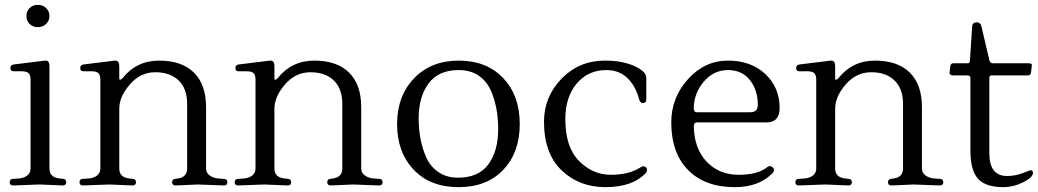

<svg xmlns="http://www.w3.org/2000/svg" viewBox="-20 -761 4282 792"><path d="M241 -23Q253 -22 253 -9Q253 4 238 4L143 0L35 4Q20 4 20 -9Q20 -22 32 -23L60 -25Q80 -27 93 -37.5Q106 -48 106 -66V-432Q106 -452 97.5 -459.5Q89 -467 70 -467H36Q23 -467 23 -480Q23 -493 36 -495L166 -511Q184 -513 184 -488V-66Q184 -30 224 -25ZM102.5 -662Q89 -675 89 -695Q89 -715 102.5 -728Q116 -741 136 -741Q156 -741 170 -728Q184 -715 184 -695Q184 -675 170 -662Q156 -649 136 -649Q116 -649 102.5 -662Z M456 -511Q472 -511 472 -488V-437Q472 -432 475.5 -432Q479 -432 485 -438Q543 -511 636.5 -511Q730 -511 780 -461.5Q830 -412 830 -319V-66Q830 -48 844.5 -37.5Q859 -27 879 -25L906 -23Q918 -22 918 -9Q918 4 903 4L796 0L705 4Q690 4 690 -9Q690 -22 702 -23L715 -25Q752 -31 752 -66V-333Q752 -395 717 -429Q682 -463 620.5 -463Q559 -463 515.5 -412.5Q472 -362 472 -313V-66Q472 -30 512 -25L529 -23Q541 -22 541 -9Q541 4 526 4L431 0L323 4Q308 4 308 -9Q308 -22 320 -23L348 -25Q368 -27 381 -37.5Q394 -48 394 -66V-432Q394 -452 385.5 -459.5Q377 -467 358 -467H324Q311 -467 311 -480Q311 -493 324 -495L454 -511Q455 -511 456 -511Z M1096 -511Q1112 -511 1112 -488V-437Q1112 -432 1115.5 -432Q1119 -432 1125 -438Q1183 -511 1276.5 -511Q1370 -511 1420 -461.5Q1470 -412 1470 -319V-66Q1470 -48 1484.5 -37.5Q1499 -27 1519 -25L1546 -23Q1558 -22 1558 -9Q1558 4 1543 4L1436 0L1345 4Q1330 4 1330 -9Q1330 -22 1342 -23L1355 -25Q1392 -31 1392 -66V-333Q1392 -395 1357 -429Q1322 -463 1260.5 -463Q1199 -463 1155.5 -412.5Q1112 -362 1112 -313V-66Q1112 -30 1152 -25L1169 -23Q1181 -22 1181 -9Q1181 4 1166 4L1071 0L963 4Q948 4 948 -9Q948 -22 960 -23L988 -25Q1008 -27 1021 -37.5Q1034 -48 1034 -66V-432Q1034 -452 1025.5 -459.5Q1017 -467 998 -467H964Q951 -467 951 -480Q951 -493 964 -495L1094 -511Q1095 -511 1096 -511Z M1872.5 -511Q1987 -511 2055.5 -439Q2124 -367 2124 -249.5Q2124 -132 2056 -60.5Q1988 11 1871.5 11Q1755 11 1686.5 -61Q1618 -133 1618 -249Q1618 -365 1688 -438Q1758 -511 1872.5 -511ZM2004 -389Q1987 -427 1953.5 -449.5Q1920 -472 1872 -472Q1789 -472 1748 -417Q1707 -362 1707 -273Q1707 -181 1739 -110Q1756 -73 1789.5 -50.5Q1823 -28 1869 -28Q1954 -28 1994.5 -83Q2035 -138 2035 -229Q2035 -320 2004 -389Z M2646 -353Q2646 -336 2632 -336Q2620 -336 2616 -353Q2601 -408 2567 -440Q2533 -472 2481 -472Q2406 -472 2359 -416.5Q2312 -361 2312 -269Q2312 -154 2368.5 -97Q2425 -40 2499.5 -40Q2574 -40 2621 -70Q2628 -75 2634 -75Q2640 -75 2644.5 -71Q2649 -67 2649 -59.5Q2649 -52 2641 -44Q2586 11 2477.5 11Q2369 11 2296.5 -58.5Q2224 -128 2224 -259Q2224 -362 2296.5 -436.5Q2369 -511 2475 -511Q2548 -511 2597 -488.5Q2646 -466 2646 -440Z M3196 -316Q3196 -256 3142 -256H2854Q2842 -256 2842 -239Q2844 -147 2895.5 -93.5Q2947 -40 3026.5 -40Q3106 -40 3144 -71Q3157 -81 3168 -70Q3179 -59 3165 -45Q3109 11 3011 11Q2888 11 2818.5 -59.5Q2749 -130 2749 -256Q2749 -358 2818 -434.5Q2887 -511 2982.5 -511Q3078 -511 3137 -455.5Q3196 -400 3196 -316ZM3106 -329Q3106 -389 3073.5 -430.5Q3041 -472 2982.5 -472Q2924 -472 2883 -424Q2842 -376 2842 -314Q2842 -298 2855 -298H3075Q3106 -298 3106 -329Z M3409 -511Q3425 -511 3425 -488V-437Q3425 -432 3428.5 -432Q3432 -432 3438 -438Q3496 -511 3589.5 -511Q3683 -511 3733 -461.5Q3783 -412 3783 -319V-66Q3783 -48 3797.5 -37.5Q3812 -27 3832 -25L3859 -23Q3871 -22 3871 -9Q3871 4 3856 4L3749 0L3658 4Q3643 4 3643 -9Q3643 -22 3655 -23L3668 -25Q3705 -31 3705 -66V-333Q3705 -395 3670 -429Q3635 -463 3573.5 -463Q3512 -463 3468.5 -412.5Q3425 -362 3425 -313V-66Q3425 -30 3465 -25L3482 -23Q3494 -22 3494 -9Q3494 4 3479 4L3384 0L3276 4Q3261 4 3261 -9Q3261 -22 3273 -23L3301 -25Q3321 -27 3334 -37.5Q3347 -48 3347 -66V-432Q3347 -452 3338.5 -459.5Q3330 -467 3311 -467H3277Q3264 -467 3264 -480Q3264 -493 3277 -495L3407 -511Q3408 -511 3409 -511Z M4241 -48Q4241 -29 4200.5 -9Q4160 11 4119 11Q4046 11 4014.5 -23.5Q3983 -58 3983 -139V-439Q3983 -450 3970 -450H3909Q3904 -450 3900 -453.5Q3896 -457 3897 -462L3900 -488Q3902 -500 3912 -500H3972Q3981 -500 3981 -511L3990 -650Q3991 -669 4009 -669Q4023 -669 4028 -654L4061 -513Q4064 -500 4076 -500H4225Q4239 -500 4236 -488L4233 -462Q4231 -450 4221 -450H4069Q4061 -450 4061 -439V-129Q4061 -35 4134 -35Q4167 -35 4199 -47L4231 -59Q4241 -59 4241 -48Z"/></svg>

Font: Lustria
Style: Regular
Weight: 400
Designer: Matthew Desmond
Foundry: Matthew Desmond
Version: Version 001.001; ttfautohint (v1.6)